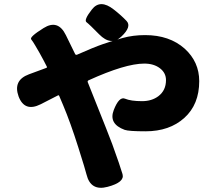

<svg xmlns="http://www.w3.org/2000/svg" viewBox="-20 -855 1040 930"><path d="M501 50Q419 72 399 -10Q395 -28 359 -142Q321 -262 286 -345L267 -390Q265 -395 261 -393L177 -350Q99 -311 70 -388Q42 -466 120 -495L204 -526Q209 -528 207 -532L191 -563Q172 -599 151 -634Q140 -653 131 -664.5Q122 -676 191 -719Q261 -763 299 -685L344 -593Q347 -588 353 -590Q434 -626 479 -641.5Q524 -657 574 -671Q624 -685 683 -685Q801 -685 875 -619Q945 -555 945 -462Q945 -349 873 -284Q801 -219 685 -219Q604 -219 584 -226Q505 -255 531 -322Q557 -389 585.5 -377Q614 -365 668 -365Q715 -365 747 -389Q784 -417 784 -467Q784 -502 754.5 -524.5Q725 -547 679 -547Q587 -547 409 -466Q403 -463 405 -457L493 -236Q509 -196 524 -156Q562 -51 573.5 -11.5Q585 28 501 50ZM568 -678Q518 -630 460 -689Q413 -737 399 -747.5Q385 -758 425 -809Q465 -861 531 -809Q567 -781 593 -753.5Q619 -726 568 -678Z"/></svg>

Font: Resource Han Rounded JP Heavy
Style: Regular
Weight: 900
Designer: Cyano Hao (round all glyphs); Ryoko NISHIZUKA 西塚涼子 (kana, bopomofo & ideographs); Paul D. Hunt (Latin, Greek & Cyrillic)
Foundry: Cyano Hao
Version: 0.990